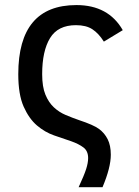

<svg xmlns="http://www.w3.org/2000/svg" viewBox="-20 -552 556 769"><path d="M390.6 197.8H294.9Q316.9 150.4 325 125.2Q333 100.1 333 81.1Q333 52.7 314.2 38.6Q295.4 24.4 265.1 13.7Q232.9 2.9 196.3 -9.8Q159.7 -22.5 127.9 -49.6Q96.2 -76.7 74.7 -125Q53.2 -173.3 53.2 -254.9Q53.2 -531.7 286.1 -531.7Q414.1 -531.7 471.7 -431.2L396 -385.3Q375.5 -418 350.3 -434.6Q325.2 -451.2 284.2 -451.2Q211.9 -451.2 180.4 -399.4Q148.9 -347.7 148.9 -254.9Q148.9 -204.1 161.9 -172.9Q174.8 -141.6 195.8 -122.1Q216.8 -102.5 243.4 -91.3Q270 -80.1 296.9 -70.8Q354.5 -51.8 376.5 -35.6Q398.4 -19.5 411.1 5.4Q423.8 30.3 423.8 67.9Q423.8 119.1 390.6 197.8Z"/></svg>

Font: Cadman
Style: Regular
Weight: 400
Designer: Paul James MIller
Foundry: High-Logic / Made with FontCreator
Version: Version 2.114;March 28, 2021;FontCreator 13.0.0.2683 64-bit